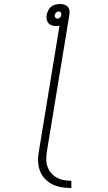

<svg xmlns="http://www.w3.org/2000/svg" viewBox="-20 -755 540 958"><path d="M336 183Q311 183 286.5 179Q262 175 241 164.5Q220 154 204 137Q188 120 179.5 97.5Q171 75 170 50Q169 25 174 0L277 -627Q273 -626 268.5 -625.5Q264 -625 260 -625Q249 -625 238.5 -628.5Q228 -632 221.5 -639.5Q215 -647 213 -658Q211 -669 213 -680Q215 -691 220 -702Q225 -713 234.5 -721Q244 -729 256 -732Q268 -735 279 -735Q290 -735 300.5 -732Q311 -729 318 -721Q325 -713 326.5 -702Q328 -691 326 -680L214 0Q211 20 211 39.5Q211 59 217 76.5Q223 94 235 108Q247 122 263 131Q279 140 298 143.5Q317 147 336 147ZM267 -662Q267 -662 267 -662Q267 -662 267 -662Q274 -662 279.5 -667.5Q285 -673 286 -680Q287 -687 283.5 -692.5Q280 -698 273 -698Q266 -698 260 -692.5Q254 -687 253 -680Q252 -673 256 -667.5Q260 -662 267 -662Z"/></svg>

Font: Iosevka Curly XLtObl
Style: Regular
Weight: 200
Italic angle: -9°
Monospace: yes
Designer: Belleve Invis
Foundry: Belleve Invis
Version: Version 11.1.0; ttfautohint (v1.8.3)